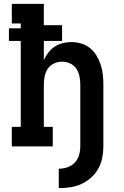

<svg xmlns="http://www.w3.org/2000/svg" viewBox="-20 -755 640 990"><path d="M283 215V115Q306 115 328 107.5Q350 100 365.5 83.5Q381 67 387.5 45Q394 23 394 0V-320Q394 -341 389.5 -362.5Q385 -384 373 -401.5Q361 -419 341 -428Q321 -437 300 -437Q279 -437 259 -428Q239 -419 227 -401.5Q215 -384 210.5 -362.5Q206 -341 206 -320V-101H252V0H41V-101H87V-544H26V-609H87V-634H41V-735H206V-625H300V-544H206V-445Q215 -465 229 -483.5Q243 -502 262 -514.5Q281 -527 303.5 -532.5Q326 -538 348 -538Q374 -538 399 -530.5Q424 -523 444 -507Q464 -491 477.5 -468.5Q491 -446 499 -421.5Q507 -397 510 -371.5Q513 -346 513 -320V0Q513 30 507 59.5Q501 89 486.5 115Q472 141 449.5 161Q427 181 400 193.5Q373 206 343 210.5Q313 215 283 215Z"/></svg>

Font: Iosevka Slab Extended
Style: Bold
Weight: 700
Width: 7
Monospace: yes
Designer: Belleve Invis
Foundry: Belleve Invis
Version: Version 11.1.0; ttfautohint (v1.8.3)